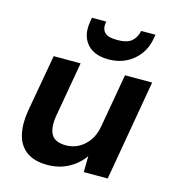

<svg xmlns="http://www.w3.org/2000/svg" viewBox="-110 -819 836 923"><g transform="rotate(15 308.5 -357.5)"><path d="M209 12Q144 12 105.5 -16Q67 -44 54.5 -95Q42 -146 53 -214L104 -501H238L190 -227Q180 -167 198 -134.5Q216 -102 271 -102Q305 -102 334 -117.5Q363 -133 384 -162.5Q405 -192 412 -234L459 -501H594L507 0H388L389 -80Q360 -38 313.5 -13Q267 12 209 12ZM361 -554Q313 -554 281 -573Q249 -592 235.5 -627Q222 -662 231 -710L234 -727H305Q298 -693 314 -674Q330 -655 379 -655Q427 -655 449.5 -674Q472 -693 479 -727H550L547 -709Q539 -661 513 -626.5Q487 -592 448.5 -573Q410 -554 361 -554Z"/></g></svg>

Font: DM Sans 18pt
Style: Bold Italic
Weight: 700
Italic angle: -10°
Designer: Colophon Foundry, Jonny Pinhorn
Foundry: Colophon Foundry
Version: Version 4.004;gftools[0.9.30]